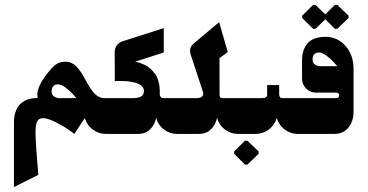

<svg xmlns="http://www.w3.org/2000/svg" viewBox="-20 -544 1493 780"><path d="M135.7 166.3Q125 43.3 124.3 -1.3Q123.7 -33.3 130.2 -48.7Q136.7 -64 154.7 -64Q173.7 -64 205.7 -48Q237.7 -32 260 -16L282.3 0L324.3 -64.3Q332.7 -36.3 356.2 -18.2Q379.7 0 409.7 0H458.7V-145.3H405Q391.7 -145.3 380 -151.7Q368.3 -158 359.8 -168.5Q351.3 -179 342.8 -192.2Q334.3 -205.3 327.3 -219.3Q320.3 -233.3 311.7 -246.5Q303 -259.7 294 -270.2Q285 -280.7 272.5 -287Q260 -293.3 245.7 -293.3Q221.7 -293.3 205.2 -280.7Q188.7 -268 165 -236Q124.3 -181 133.3 -145.3H125Q123 -145.3 119.8 -145.3Q116.7 -145.3 107.5 -143.7Q98.3 -142 90 -139Q81.7 -136 71.5 -128.8Q61.3 -121.7 54 -111.7Q46.7 -101.7 41.7 -85Q36.7 -68.3 36.7 -47.7V216ZM189.7 -172Q189.7 -201.3 216.3 -201.3Q229.3 -201.3 247.8 -187.3Q266.3 -173.3 278.3 -159.3L290.3 -145.3H220.7Q209.7 -145.3 199.7 -152Q189.7 -158.7 189.7 -172Z M539.3 0Q571.3 0 589.8 -18.5Q608.3 -37 614.3 -64.3Q622.3 -36 645.8 -18Q669.3 0 699.3 0H755V-145.3H643.7Q634.3 -145.3 630.3 -154.3Q629 -157.3 629 -160.3V-173.3Q629 -195.7 623.5 -214.3Q618 -233 609 -245Q600 -257 589.3 -266.3Q578.7 -275.7 568 -280.5Q557.3 -285.3 548.3 -288.5Q539.3 -291.7 534 -292.7L528.3 -293.3L645.3 -330.7V-429.7L477 -376Q463.3 -371.3 454.7 -359.7Q446 -348 446 -333.7L446.3 -214.3Q448.7 -214.7 453 -214.8Q457.3 -215 469.7 -215Q482 -215 493.2 -214.2Q504.3 -213.3 518 -210.7Q531.7 -208 541.5 -203.8Q551.3 -199.7 558 -192.2Q564.7 -184.7 564.7 -174.7Q564.7 -158 552.3 -151.7Q540 -145.3 518 -145.3H412V0Z M786.7 0Q818.7 0 837.2 -18.7Q855.7 -37.3 861.7 -64.7Q869.7 -36.3 893.2 -18.2Q916.7 0 946.7 0H995.7V-145.3H882.3Q875.3 -145.3 872.7 -153.3Q872 -155.3 872 -157.3L871.7 -308L905.3 -332.3L870.3 -454L766.3 -366.7Q745.7 -350 755 -321.3L802.7 -176.3Q808 -162 803.2 -154.3Q798.3 -146.7 781.3 -145.3H708.3V0Z M975 124.7H985L1030.7 80.7V71.3L985 27.7H975L931.3 71.3V80.7ZM1019 0Q1049 0 1072.7 -18.3Q1096.3 -36.7 1104.3 -65Q1112.3 -36.7 1135.8 -18.3Q1159.3 0 1189.3 0H1230.7V-145.3H1126.3Q1118 -145.3 1115 -154.7Q1114.3 -157.3 1114.3 -159.7L1114 -198.3H1065.3V-159.7Q1065.3 -153.3 1060.3 -149.3Q1055.3 -145.3 1044.3 -145.3H949V0Z M1261.7 -427 1301.7 -465.7 1340.3 -427H1350.3L1396 -471V-480.3L1350.3 -524H1340.3L1301.7 -485.7L1261.7 -524H1251.7L1207.7 -480.3V-471L1251.7 -427ZM1249.7 -301.3Q1249.7 -330.7 1276.3 -330.7Q1289.3 -330.7 1307.8 -316.7Q1326.3 -302.7 1338.3 -288.7L1350.3 -275H1281Q1269.7 -275 1259.7 -281.5Q1249.7 -288 1249.7 -301.3ZM1183.7 0H1338.3Q1355.3 0 1369 -5.8Q1382.7 -11.7 1391.3 -20.8Q1400 -30 1405.8 -42Q1411.7 -54 1414 -65.8Q1416.3 -77.7 1416.3 -89.3V-263.3Q1416.3 -320.3 1383.8 -357.3Q1351.3 -394.3 1302.7 -394.3Q1252.7 -394.3 1229.8 -368.2Q1207 -342 1207 -299V-224.7Q1207 -201 1223.7 -184.3Q1240.3 -167.7 1264 -167.7H1346.7Q1351.3 -167.7 1354.7 -164.3Q1358 -161 1358 -156.3Q1358 -151.7 1354.7 -148.5Q1351.3 -145.3 1346.7 -145.3H1183.7Z"/></svg>

Font: Jomhuria
Style: Regular
Weight: 400
Designer: Arabic design by Kourosh Beigpour, Latin design by Eben Sorkin, engineering by Lasse Fister and Khaled Hosney
Version: Version 1.0010